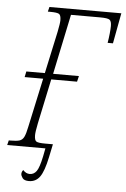

<svg xmlns="http://www.w3.org/2000/svg" viewBox="-80 -757 636 971"><g transform="rotate(5 237.5 -271.0)"><path d="M104 172Q80 172 71.5 160Q63 148 63 139Q63 128 71 119Q86 136 105 136Q126 136 139.5 117.5Q153 99 165 41L173 0H-21L-15 -24H-5Q24 -24 39 -28.5Q54 -33 62 -49Q70 -65 77 -100L131 -350H37L43 -379H137L183 -592Q192 -636 192 -652Q192 -678 181.5 -684Q171 -690 137 -690H125L131 -714H496L467 -559H440Q444 -582 446.5 -606.5Q449 -631 449 -645Q449 -669 439.5 -676.5Q430 -684 391 -684H243L179 -379H310L303 -350H172L124 -123Q115 -79 115 -62Q115 -36 125 -30Q135 -24 169 -24H209L195 43Q180 115 159.5 143.5Q139 172 104 172Z"/></g></svg>

Font: Noto Serif ExtraCondensed ExtraLight
Style: Italic
Weight: 200
Width: 2
Italic angle: -12°
Designer: Monotype Design Team
Foundry: Monotype Imaging Inc.
Version: Version 2.014; ttfautohint (v1.8.4.7-5d5b)